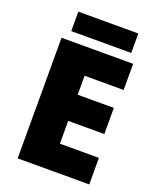

<svg xmlns="http://www.w3.org/2000/svg" viewBox="-160 -975 869 1068"><g transform="rotate(20 274.5 -441.0)"><path d="M501 0H77.1V-713.9H501V-559.1H270V-446.8H483.9V-292H270V-157.2H501ZM470.2 -882.3V-767.1H115.2V-882.3Z"/></g></svg>

Font: Open Sans ExtraBold
Style: Regular
Weight: 800
Designer: Monotype Design Team
Foundry: Monotype Imaging Inc.
Version: Version 3.003; ttfautohint (v1.8.4)